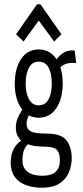

<svg xmlns="http://www.w3.org/2000/svg" viewBox="-20 -705 390 897"><path d="M161 -155Q136 -155 115 -166Q104 -146 104 -127Q104 -103 122.5 -92Q141 -81 197 -81Q267 -81 291 -48.5Q315 -16 315 34Q315 69 301.5 101Q288 133 257.5 152.5Q227 172 176 172Q109 172 69.5 142.5Q30 113 30 54Q30 17 44 -9Q58 -35 79 -48Q54 -70 54 -110Q54 -132 62.5 -152.5Q71 -173 84 -193Q49 -237 49 -315Q49 -386 79 -430Q109 -474 161 -474Q214 -474 244 -428Q262 -451 282 -461.5Q302 -472 329 -469L336 -410Q315 -413 296.5 -409Q278 -405 262 -391Q273 -357 273 -315Q273 -244 243 -199.5Q213 -155 161 -155ZM161 -213Q192 -213 207 -241Q222 -269 222 -315Q222 -361 207 -389Q192 -417 161 -417Q131 -417 115.5 -389Q100 -361 100 -315Q100 -269 115.5 -241Q131 -213 161 -213ZM85 46Q85 80 109.5 98Q134 116 177 116Q222 116 241 96.5Q260 77 260 45Q260 12 246.5 -4Q233 -20 186 -20Q140 -20 110 -31Q96 -16 90.5 1Q85 18 85 46ZM90 -511 55 -545 153 -685H169L267 -545L233 -511L161 -609Z"/></svg>

Font: Inconsolata ExtraCondensed
Style: Regular
Weight: 400
Width: 2
Monospace: yes
Designer: Raph Levien, Cyreal, Brenton Simpson
Foundry: Raph Levien, Cyreal, Google
Version: Version 3.001; ttfautohint (v1.8.2.53-6de2)